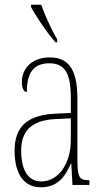

<svg xmlns="http://www.w3.org/2000/svg" viewBox="-20 -786 440 816"><path d="M216 -606H223V-619C200 -657 171 -721 155 -766H112V-756C130 -721 183 -642 216 -606ZM153 10C224 10 256 -33 281 -91H283L288 0H360V-20H358C320 -20 309 -29 309 -103V-366C309 -495 269 -542 191 -542C117 -542 73 -496 73 -438C73 -411 81 -395 94 -395C94 -482 127 -517 190 -517C254 -517 281 -477 281 -371V-306L218 -303C99 -298 42 -250 42 -146C42 -41 86 10 153 10ZM155 -15C96 -15 70 -69 70 -146C70 -228 112 -276 219 -280L281 -283V-191C281 -92 230 -15 155 -15Z"/></svg>

Font: Noto Serif ExtraCondensed Thin
Style: Regular
Weight: 100
Width: 2
Designer: Monotype Design Team
Foundry: Monotype Imaging Inc.
Version: Version 2.013